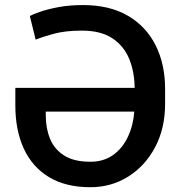

<svg xmlns="http://www.w3.org/2000/svg" viewBox="-20 -741 734 770"><path d="M342.3 9.8Q243.7 9.8 176.8 -30.5Q109.9 -70.8 75.7 -144.5Q41.5 -218.3 41.5 -318.8V-388.7H520Q519.5 -452.1 498.3 -504.4Q477.1 -556.6 430.7 -587.4Q384.3 -618.2 308.1 -618.2Q243.2 -618.2 197.5 -606Q151.9 -593.8 123 -582L99.6 -676.8Q111.3 -683.6 140.9 -693.8Q170.4 -704.1 214.4 -712.4Q258.3 -720.7 312.5 -720.7Q419.9 -720.7 493.2 -677.7Q566.4 -634.8 604.2 -559.1Q642.1 -483.4 642.1 -384.8V-324.7Q642.1 -226.1 602.1 -150.6Q562 -75.2 494.1 -32.7Q426.3 9.8 342.3 9.8ZM342.3 -92.3Q395 -92.3 432.9 -118.9Q470.7 -145.5 492.4 -191.2Q514.2 -236.8 518.6 -293.5H163.6V-277.3Q163.6 -226.1 180.9 -184.1Q198.2 -142.1 237.5 -117.2Q276.9 -92.3 342.3 -92.3Z"/></svg>

Font: Vazirmatn RD UI Medium
Style: Regular
Weight: 500
Designer: Saber Rastikerdar
Foundry: Saber Rastikerdar
Version: Version 33.003